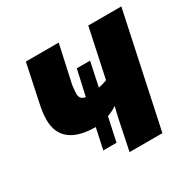

<svg xmlns="http://www.w3.org/2000/svg" viewBox="-128 -684 819 815"><g transform="rotate(-30 281.5 -276.5)"><path d="M284 0H445L563 -553H401L350 -314C337 -309 323 -305 308 -302L333 -420H268L240 -295C221 -298 212 -308 212 -328C212 -337 214 -358 216 -370L256 -553H95L57 -373C51 -346 47 -318 47 -295C47 -206 107 -164 213 -164L191 -62H256L281 -178C297 -184 313 -191 325 -200H327C322 -180 318 -164 313 -140Z"/></g></svg>

Font: Noto Sans UI Condensed Black
Style: Italic
Weight: 900
Width: 3
Italic angle: -192°
Designer: Monotype Design Team
Foundry: Monotype Imaging Inc.
Version: Version 1.901